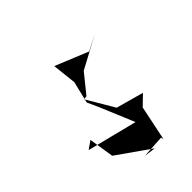

<svg xmlns="http://www.w3.org/2000/svg" viewBox="-50 -564 548 548"><g transform="rotate(45 224.0 -289.5)"><path d="M120 -366 79 -266 152 -274 218 -258 251 -273 356 -317 318 -166 301 -190 377 -202 448 -303 443 -268 439 -337 447 -339 341 -361 312 -391 289 -308 206 -259 205 -270 148 -316 96 -413Z"/></g></svg>

Font: Hussar Lance
Style: ExBdObl
Weight: 700
Foundry: Cannot Into Space Fonts, PlusOne Fonts
Version: Version 2.270